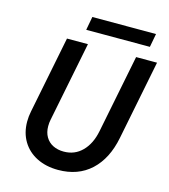

<svg xmlns="http://www.w3.org/2000/svg" viewBox="-127 -973 949 1081"><g transform="rotate(15 347.5 -433.0)"><path d="M74.2 -210.9Q74.2 -241.2 80.6 -271.5L169.9 -719.7H292L199.2 -254.9Q195.3 -236.8 195.3 -216.3Q195.3 -180.2 210.7 -153.8Q226.1 -127.4 253.4 -113.8Q280.8 -100.1 316.4 -100.1Q379.9 -100.1 423.3 -143.8Q466.8 -187.5 481.9 -263.7L572.8 -719.7H694.8L602.5 -256.3Q577.6 -130.4 502.9 -61.3Q428.2 7.8 312 7.8Q241.7 7.8 187.7 -19.3Q133.8 -46.4 104 -95.9Q74.2 -145.5 74.2 -210.9ZM276.4 -874H647.5L632.8 -795.4H261.7Z"/></g></svg>

Font: Reddit Sans Vanilla SemiBold
Style: Italic
Weight: 600
Italic angle: -11.25°
Designer: Stephen Hutchings
Version: Version 1.013